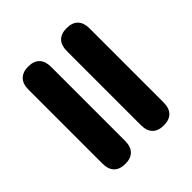

<svg xmlns="http://www.w3.org/2000/svg" viewBox="-53 -640 706 706"><g transform="rotate(45 300.0 -287.0)"><path d="M107 -328Q78 -328 62.5 -343Q47 -358 47 -387Q47 -416 62.5 -431Q78 -446 107 -446H493Q522 -446 537.5 -431Q553 -416 553 -387Q553 -358 537.5 -343Q522 -328 493 -328ZM107 -128Q78 -128 62.5 -143.5Q47 -159 47 -187Q47 -216 62.5 -231Q78 -246 107 -246H493Q522 -246 537.5 -231Q553 -216 553 -187Q553 -158 537.5 -143Q522 -128 493 -128Z"/></g></svg>

Font: Nunito ExtraLight Black
Style: Regular
Weight: 900
Version: Version 3.602